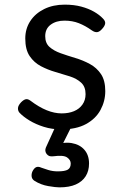

<svg xmlns="http://www.w3.org/2000/svg" viewBox="-20 -539 526 828"><path d="M244 19Q204 19 169 8Q134 -3 107 -19.5Q80 -36 64 -53Q57 -61 57.5 -72.5Q58 -84 71 -98Q82 -109 91 -111Q100 -113 111 -105Q148 -77 181.5 -63.5Q215 -50 246 -50Q276 -50 299 -59.5Q322 -69 335.5 -88Q349 -107 349 -133Q349 -165 330 -182.5Q311 -200 281.5 -209.5Q252 -219 219 -228.5Q186 -238 156.5 -253.5Q127 -269 108 -297Q89 -325 89 -373Q89 -415 110.5 -448Q132 -481 170.5 -500Q209 -519 259 -519Q299 -519 330.5 -510.5Q362 -502 385.5 -488.5Q409 -475 424 -459Q435 -448 433.5 -437.5Q432 -427 421 -415Q410 -402 399.5 -400.5Q389 -399 376 -408Q348 -428 320 -439Q292 -450 258 -450Q222 -450 198.5 -432.5Q175 -415 175 -383Q175 -353 193.5 -336.5Q212 -320 241.5 -309.5Q271 -299 304.5 -289Q338 -279 367.5 -263Q397 -247 415.5 -219.5Q434 -192 434 -146Q434 -103 413.5 -65Q393 -27 351 -4Q309 19 244 19ZM236 269Q220 269 188 263.5Q156 258 129 241Q118 234 116.5 222.5Q115 211 120 200Q127 186 136 182Q145 178 158 184Q169 188 188 194Q207 200 229 200Q260 200 272.5 192.5Q285 185 285 166Q285 151 269.5 140Q254 129 210 135Q199 136 193 134Q187 132 181 125Q176 118 175.5 111Q175 104 178 97L228 -13H298L239 105L209 89Q254 72 289 78Q324 84 344 107Q364 130 364 166Q364 198 349.5 221Q335 244 307 256.5Q279 269 236 269Z"/></svg>

Font: Playwrite ID
Style: Regular
Weight: 400
Designer: Veronika Burian, José Scaglione
Foundry: TypeTogether
Version: Version 1.002